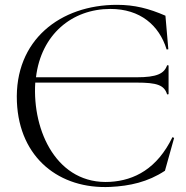

<svg xmlns="http://www.w3.org/2000/svg" viewBox="-20 -755 771 795"><path d="M437 19C517 15 592 -1 663 -48L701 -184L694 -187C631 -57 537 -8 436 -2C218 11 113 -210 126 -413H545C630 -413 660 -403 672 -364L678 -365V-484L672 -485C660 -450 630 -435 545 -435H129C150 -612 278 -718 437 -718C560 -718 639 -651 670 -550L677 -551L665 -690C596 -720 537 -735 464 -735C231 -735 39 -590 50 -333C60 -100 227 29 437 19Z"/></svg>

Font: Sinistre
Style: Regular
Weight: 400
Designer: Jules Durand
Foundry: Collletttivo
Version: Version 69.420;Glyphs 3.2 (3217)